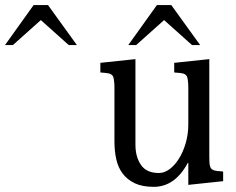

<svg xmlns="http://www.w3.org/2000/svg" viewBox="-385 -723 933 759"><path d="M442.4 -106.4Q442.4 -91.8 442.9 -81.1Q443.4 -70.3 446.3 -63Q449.2 -55.7 456.1 -51.8Q462.9 -47.9 475.6 -46.9L497.1 -44.9V-6.8L359.4 7.8V-79.1H357.4Q306.6 15.6 222.7 15.6Q177.7 15.6 147.9 1.5Q118.2 -12.7 100.1 -36.6Q82 -60.5 74.7 -93.3Q67.4 -126 67.4 -163.1V-375Q67.4 -403.3 63 -418Q58.6 -432.6 33.2 -434.6L11.7 -436.5V-474.6L150.4 -489.3V-151.4Q150.4 -102.5 172.4 -70.8Q194.3 -39.1 243.2 -39.1Q264.6 -39.1 285.2 -54.2Q305.7 -69.3 322.3 -95.7Q338.9 -122.1 349.1 -157.2Q359.4 -192.4 359.4 -231.4V-375Q359.4 -403.3 355 -418Q350.6 -432.6 326.2 -434.6L303.7 -436.5V-474.6L442.4 -489.3ZM-195.3 -703.1 -81.1 -544.9H-113.3L-223.6 -643.6L-334 -544.9H-365.2L-252 -703.1ZM292 -703.1 406.2 -544.9H374L263.7 -643.6L153.3 -544.9H122.1L235.4 -703.1Z"/></svg>

Font: Subtext
Style: Regular
Weight: 400
Designer: Christopher J. Fynn
Foundry: Christopher J. Fynn for DDC
Version: Version 1.000 preliminary